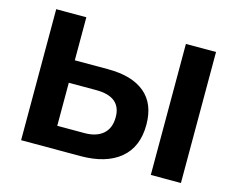

<svg xmlns="http://www.w3.org/2000/svg" viewBox="-98 -846 1223 991"><g transform="rotate(15 514.0 -350.0)"><path d="M691 -244Q691 -125 615.5 -62.5Q540 0 403 0H87V-700H248V-470H426Q554 -470 622.5 -413Q691 -356 691 -244ZM528 -241Q528 -350 394 -350H248V-120H394Q457 -120 492.5 -151Q528 -182 528 -241ZM780 -700H941V0H780Z"/></g></svg>

Font: mBank
Style: Bold
Weight: 700
Designer: Julieta Ulanovsky
Foundry: Julieta Ulanovsky
Version: Version 7.200